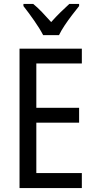

<svg xmlns="http://www.w3.org/2000/svg" viewBox="-20 -963 488 983"><path d="M399 0H80V-714H399V-638H166V-411H385V-335H166V-77H399ZM201 -783Q184 -816 155 -857.5Q126 -899 100 -932V-943H150Q171 -926 195 -901Q219 -876 242 -850Q268 -879 288.5 -899Q309 -919 335 -943H385V-932Q369 -912 349 -886Q329 -860 311 -833Q293 -806 282 -783Z"/></svg>

Font: Noto Sans Devanagari Condensed
Style: Regular
Weight: 400
Width: 3
Designer: Jelle Bosma - Monotype Design Team
Foundry: Monotype Imaging Inc.
Version: Version 2.004; ttfautohint (v1.8.4.7-5d5b)